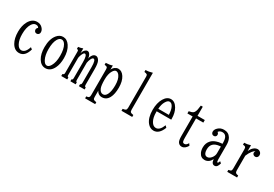

<svg xmlns="http://www.w3.org/2000/svg" viewBox="49 -1872 4401 3083"><g transform="rotate(30 2250.0 -330.5)"><path d="M414.1 -132.8Q371.1 20 260.3 20Q175.3 20 124 -68.4Q78.1 -147 78.1 -270.5Q78.1 -380.9 120.1 -459Q174.8 -560.1 268.1 -560.1Q327.1 -560.1 364.3 -522.9Q401.4 -486.3 401.4 -444.3Q401.4 -421.9 388.7 -407.2Q374.5 -391.1 352.1 -391.1Q320.8 -391.1 307.6 -418.9Q303.2 -427.7 303.2 -438Q303.2 -466.8 327.1 -481.9Q314.5 -512.2 272 -512.2Q229 -512.2 197.8 -461.9Q154.3 -393.1 154.3 -270Q154.3 -163.6 189.5 -98.1Q222.7 -36.1 270.5 -36.1Q344.2 -36.1 382.3 -157.2Z M750.5 -560.1Q823.2 -560.1 873.5 -485.8Q929.7 -402.8 929.7 -268.1Q929.7 -158.7 892.6 -83Q842.3 20 749 20Q668.5 20 618.2 -62.5Q569.8 -141.6 569.8 -268.1Q569.8 -418.9 638.2 -502.4Q685.5 -560.1 750.5 -560.1ZM749.5 -512.2Q708 -512.2 678.7 -459.5Q641.6 -393.1 641.6 -271Q641.6 -161.6 677.7 -89.8Q709 -27.8 750 -27.8Q785.6 -27.8 815.4 -78.1Q857.9 -150.9 857.9 -270Q857.9 -397.5 818.4 -463.9Q789.6 -512.2 749.5 -512.2Z M1035.2 0V-36.1Q1052.7 -40.5 1059.6 -50.3Q1064.9 -57.1 1064.9 -76.2V-464.8Q1064.9 -486.3 1060.1 -493.2Q1054.2 -500 1035.2 -503.9V-540Q1066.9 -541.5 1120.1 -560.1V-467.8Q1129.4 -513.7 1156.2 -539.6Q1177.7 -560.1 1200.2 -560.1Q1227.5 -560.1 1246.1 -531.2Q1267.1 -498.5 1268.1 -457Q1275.4 -492.2 1288.6 -514.6Q1314.9 -560.1 1356.4 -560.1Q1395 -560.1 1421.9 -510.7Q1444.3 -468.8 1444.3 -365.2V-75.2Q1444.3 -54.2 1450.2 -45.9Q1455.1 -39.1 1468.3 -36.1V0H1362.3V-36.1Q1385.3 -43.5 1385.3 -76.2V-366.2Q1385.3 -502 1344.2 -502Q1324.2 -502 1305.2 -461.4Q1291.5 -433.1 1283.2 -389.2V-76.2Q1283.2 -56.2 1286.6 -48.3Q1290.5 -39.6 1302.2 -36.1V0H1204.1V-36.1Q1218.3 -39.1 1222.2 -46.9Q1226.1 -54.7 1226.1 -76.2V-365.2Q1226.1 -502 1183.6 -502Q1165.5 -502 1146.5 -461.9Q1132.8 -433.6 1124 -390.1V-76.2Q1124 -55.2 1127 -49.3Q1131.8 -40.5 1146 -36.1V0Z M1545.9 119.1V83Q1581.5 80.6 1594.2 66.9Q1605 55.2 1605 23.9V-453.1Q1605 -481.4 1592.8 -492.2Q1583 -500.5 1547.9 -503.9V-540Q1621.6 -542 1668 -560.1V-481.9Q1681.2 -516.6 1713.4 -539.6Q1742.2 -560.1 1772.9 -560.1Q1838.9 -560.1 1883.8 -490.7Q1930.2 -418.9 1930.2 -300.8Q1930.2 -179.2 1892.6 -108.9Q1850.1 -29.8 1767.1 -29.8Q1721.7 -29.8 1689.5 -62Q1676.3 -75.7 1668 -94.7V23.9Q1668 55.2 1680.7 66.9Q1693.4 78.6 1732.9 83V119.1ZM1759.3 -510.3Q1730.5 -510.3 1703.6 -466.3Q1666 -406.2 1666 -298.3Q1666 -190.9 1684.1 -145Q1710 -79.6 1761.2 -79.6Q1804.7 -79.6 1831.1 -132.3Q1861.3 -191.9 1861.3 -302.2Q1861.3 -415 1819.3 -473.1Q1792 -510.3 1759.3 -510.3Z M2151.9 0V-36.1Q2193.4 -42 2205.6 -51.8Q2220.7 -64.5 2220.7 -96.2V-673.3Q2220.7 -700.7 2208.5 -710Q2195.3 -720.7 2158.7 -724.1V-760.3Q2218.3 -760.3 2283.7 -780.3V-96.2Q2283.7 -64 2297.9 -51.8Q2311.5 -40.5 2350.6 -36.1V0Z M2645 -275.4V-256.3Q2645 -157.2 2679.7 -96.7Q2713.9 -36.1 2766.1 -36.1Q2837.9 -36.1 2882.3 -153.3L2912.1 -123Q2857.9 20 2754.4 20Q2689 20 2641.6 -37.6Q2577.1 -116.7 2577.1 -263.2Q2577.1 -393.1 2627.4 -478Q2676.8 -560.1 2749.5 -560.1Q2822.3 -560.1 2871.1 -476.6Q2915 -400.4 2915 -295.4V-275.4ZM2843.3 -323.2Q2840.8 -409.7 2815.9 -460.4Q2790.5 -513.2 2750 -513.2Q2714.4 -513.2 2684.6 -461.9Q2651.4 -406.2 2647.9 -323.2Z M3089.8 -492.2V-533.2Q3145.5 -543 3166 -559.1Q3189.9 -578.1 3201.7 -628.4Q3207.5 -654.3 3213.9 -709H3250V-540H3384.8V-492.2H3250V-129.9Q3250 -83.5 3257.3 -64.5Q3265.1 -43.9 3291.5 -43.9Q3326.2 -43.9 3354 -93.3L3377.9 -58.1Q3334.5 17.1 3274.4 17.1Q3230 17.1 3205.6 -21.5Q3187 -51.3 3187 -128.9V-492.2Z M3821.3 -351.1V-371.1Q3821.3 -513.2 3730 -513.2Q3680.2 -513.2 3657.2 -477.1Q3681.2 -462.9 3681.2 -434.6Q3681.2 -421.9 3674.8 -411.6Q3662.1 -391.1 3634.8 -391.1Q3614.3 -391.1 3601.1 -405.3Q3587.4 -419.9 3587.4 -443.4Q3587.4 -482.9 3624.5 -518.1Q3668.5 -560.1 3732.4 -560.1Q3816.9 -560.1 3857.9 -494.1Q3888.2 -445.3 3888.2 -368.2V-102.1Q3888.2 -50.8 3902.8 -50.8Q3916.5 -50.8 3929.2 -90.8L3958 -65.9Q3945.8 -25.9 3933.1 -7.8Q3914.1 18.1 3885.3 18.1Q3829.1 18.1 3822.3 -67.9Q3803.7 -29.3 3773.9 -6.8Q3739.7 18.1 3699.7 18.1Q3627.9 18.1 3594.7 -52.2Q3576.2 -91.8 3576.2 -145Q3576.2 -226.6 3628.4 -280.8Q3658.7 -313 3713.4 -332Q3753.9 -346.2 3794.4 -349.1ZM3821.3 -300.8 3800.3 -298.8Q3647.5 -284.7 3647.5 -147.9Q3647.5 -111.3 3656.7 -86.9Q3673.3 -43.9 3713.4 -43.9Q3752 -43.9 3786.1 -85Q3821.3 -127.4 3821.3 -178.2Z M4112.8 0V-36.1Q4147 -40.5 4158.7 -51.8Q4169.9 -63 4169.9 -96.2V-453.1Q4169.9 -482.4 4157.7 -493.2Q4147.5 -502 4113.8 -503.9V-540Q4166 -540 4230 -560.1V-452.1Q4252 -503.4 4283.2 -529.8Q4318.8 -560.1 4356.4 -560.1Q4376.5 -560.1 4393.6 -549.8Q4428.7 -528.8 4428.7 -489.7Q4428.7 -473.6 4421.9 -460.4Q4408.2 -434.1 4377.4 -434.1Q4360.4 -434.1 4347.2 -443.8Q4328.1 -458 4328.1 -481Q4328.1 -496.6 4340.8 -512.2Q4315.9 -502.9 4291 -471.2Q4255.4 -424.8 4233.9 -369.1V-96.2Q4233.9 -65.4 4248 -51.8Q4259.3 -40.5 4294.9 -36.1V0Z"/></g></svg>

Font: BIZ UDMincho
Style: Regular
Weight: 400
Monospace: yes
Designer: TypeBank Co., Ltd.
Foundry: Morisawa Inc.
Version: Version 1.06